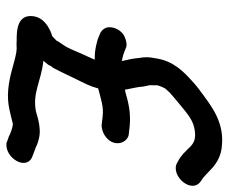

<svg xmlns="http://www.w3.org/2000/svg" viewBox="-78 -585 726 610"><g transform="rotate(90 285.0 -280.0)"><path d="M106 -227H107C124 -222 142 -218 162 -218H170C170 -218 167 -214 167 -212L158 -192C151 -176 145 -164 136 -142L129 -128C128 -126 125 -122 122 -117L111 -101V-99C110 -97 97 -85 95 -83C95 -83 31 -67 31 -15C30 31 86 30 107 30C114 30 120 31 133 30C137 30 142 31 145 31C182 37 217 53 266 57C312 61 343 49 374 42C386 43 403 49 416 56H417L431 61L432 62C481 71 527 -4 474 -21C466 -24 450 -30 445 -32H444V-33C431 -38 413 -45 389 -43C369 -42 347 -35 333 -31C274 -20 241 -47 173 -55C177 -59 183 -67 187 -72L188 -75C189 -78 192 -82 195 -85L196 -87C212 -116 224 -145 239 -174L249 -195C254 -206 257 -215 261 -229C297 -238 319 -247 351 -243C360 -242 365 -241 376 -240C388 -239 403 -245 409 -249C451 -275 436 -321 408 -326H407L381 -329C337 -333 306 -325 271 -315L265 -314C261 -336 256 -355 255 -371V-372L251 -391C250 -398 251 -399 251 -401V-417C254 -428 260 -441 263 -444L274 -456C281 -462 293 -473 308 -485C341 -512 362 -532 396 -536C450 -543 444 -507 497 -480C538 -456 603 -530 551 -558C544 -562 526 -580 513 -592C497 -606 474 -620 443 -622C373 -629 325 -594 289 -568C272 -556 252 -541 236 -526C210 -502 173 -469 165 -410C161 -392 161 -376 164 -360L166 -343C168 -328 172 -316 174 -304C168 -305 161 -307 153 -309L132 -317C125 -321 112 -319 102 -315C73 -305 64 -275 67 -258C69 -249 77 -238 89 -234Z"/></g></svg>

Font: Stray Cat
Style: BlkObl
Weight: 900
Version: Version 1.0